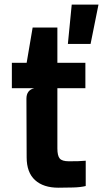

<svg xmlns="http://www.w3.org/2000/svg" viewBox="-20 -824 456 850"><path d="M238.5 7Q172 7 135 -26.8Q98 -60.5 98 -127.5L97 -387Q97 -425 131.5 -433.5H32.5V-546H98L124.5 -702H234V-546H358V-433.5H234V-167Q234 -134.5 244.5 -122.2Q255 -110 285 -110Q308.5 -110 326.5 -110.5Q344.5 -111 359.5 -112.5V-0.5Q338 5 304.5 6Q271 7 238.5 7ZM280.5 -629.5 297.5 -803.5H416L381 -629.5Z"/></svg>

Font: Spline Sans SemiBold
Style: Regular
Weight: 600
Designer: Eben Sorkin, Mirko Velimirovic
Foundry: Sorkin Type
Version: Version 1.000; ttfautohint (v1.8.3)